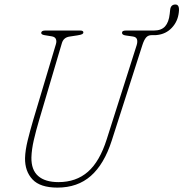

<svg xmlns="http://www.w3.org/2000/svg" viewBox="-20 -839 835 874"><path d="M466 -205.5 602 -633Q607 -649 603.5 -660Q600 -671 584 -673L552.5 -677.5Q534.5 -680 535.5 -690.5Q535.5 -700 553.5 -700H680.5Q714.5 -700 731.5 -719Q748.5 -738 752.5 -775.5L754.5 -794Q757 -818 778 -818.5Q798.5 -819 794 -783Q789.5 -741.5 762.2 -712.5Q735 -683.5 693.5 -679.5Q691 -679 688 -679H687Q681.5 -679 676.5 -679H670.5Q654 -679 644.8 -668Q635.5 -657 628 -633.5L488.5 -198.5Q454 -91.5 393.5 -38.2Q333 15 241.5 15Q163 15 128 -22.2Q93 -59.5 94 -119.5Q95 -155 106 -199.8Q117 -244.5 131 -292L234.5 -638Q238.5 -651 234.5 -661Q230.5 -671 216 -673.5L182.5 -679Q167.5 -681.5 167.5 -689.5Q168.5 -700 186 -700H345Q359.5 -700 359.5 -691.5Q359.5 -686.5 354 -683.5Q348.5 -680.5 332.5 -678L296.5 -672.5Q269 -668.5 261.5 -642L158 -292Q144 -245 134 -201.8Q124 -158.5 123 -122.5Q122 -65.5 153.8 -37.8Q185.5 -10 246 -10Q326.5 -10 380.2 -57Q434 -104 466 -205.5Z"/></svg>

Font: Fraunces 144pt S100 Thin
Style: Italic
Weight: 100
Italic angle: -16°
Version: Version 1.000; ttfautohint (v1.8.3)